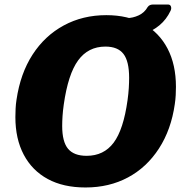

<svg xmlns="http://www.w3.org/2000/svg" viewBox="-20 -819 817 849"><path d="M358 10Q260 10 191 -27.5Q122 -65 85 -135Q48 -205 48 -301Q48 -319 49 -339Q50 -359 53 -378Q70 -494 124 -577.5Q178 -661 262 -706.5Q346 -752 450 -752Q546 -752 615 -713.5Q684 -675 721 -604Q758 -533 758 -435Q758 -418 757 -398.5Q756 -379 753 -359Q737 -246 683 -162.5Q629 -79 546 -34.5Q463 10 358 10ZM363 -130Q439 -130 482.5 -188Q526 -246 544 -376Q548 -405 549.5 -429.5Q551 -454 551 -475Q551 -548 526 -580.5Q501 -613 446 -613Q370 -613 325.5 -552Q281 -491 262 -357Q258 -329 256.5 -305.5Q255 -282 255 -262Q255 -192 281 -161Q307 -130 363 -130ZM723 -799Q733 -799 736 -790Q739 -781 734 -771Q716 -733 685.5 -707.5Q655 -682 616.5 -669.5Q578 -657 537 -657L540 -739Q567 -739 593 -751Q619 -763 633 -788Q638 -795 644.5 -797Q651 -799 656 -799Z"/></svg>

Font: Libre Franklin ExtraBold
Style: Italic
Weight: 800
Italic angle: -8°
Designer: Pablo Impallari, Rodrigo Fuenzalida, Nhung Nguyen
Foundry: Impallari Type
Version: Version 3.000